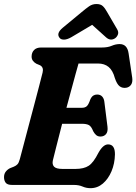

<svg xmlns="http://www.w3.org/2000/svg" viewBox="-20 -942 694 978"><path d="M356.5 0H42Q17.5 0 9 -11.2Q0.5 -22.5 0.5 -39.5Q0.5 -57 10 -68.5Q19.5 -80 31.5 -85.5L50.5 -93Q62.5 -98 69.2 -105.5Q76 -113 81 -131.5Q88 -158 99.8 -202.5Q111.5 -247 125.5 -299.8Q139.5 -352.5 153.5 -405.2Q167.5 -458 179 -502.2Q190.5 -546.5 197 -572.5Q203.5 -599 184 -609.5L165 -617.5Q141 -631 141 -653.5Q141 -674.5 153.5 -687.2Q166 -700 189.5 -700H499.5Q529 -700 549.2 -708.8Q569.5 -717.5 589.5 -717.5Q628 -717.5 635 -670.5L653.5 -546Q656.5 -524 648 -511Q639.5 -498 623 -495Q603.5 -492 589.5 -502.5Q575.5 -513 565 -544.5Q554.5 -583.5 533.2 -601Q512 -618.5 479 -618.5H380Q375 -601.5 365.5 -566.8Q356 -532 343.8 -486.8Q331.5 -441.5 318.5 -393H398Q413 -393 422 -401Q431 -409 440 -435.5Q446.5 -449.5 455 -455Q463.5 -460.5 474.5 -460.5Q491 -460.5 500.2 -450.5Q509.5 -440.5 511.5 -424L527.5 -296.5Q530.5 -271 520 -258.8Q509.5 -246.5 491.5 -246.5Q478 -246.5 469.2 -254.5Q460.5 -262.5 454.5 -274Q445 -298.5 432.5 -305Q420 -311.5 396.5 -311.5H296.5Q280 -247 266.8 -195.2Q253.5 -143.5 249.5 -126Q244.5 -105 255.2 -93.2Q266 -81.5 299 -81.5H364Q407.5 -81.5 432 -97.8Q456.5 -114 481 -163Q505 -206.5 530.5 -206.5Q566 -206.5 565.5 -155.5Q564.5 -108.5 548 -69.5Q531.5 -30.5 504 -7Q476.5 16.5 441 16.5Q419.5 16.5 400.5 8.2Q381.5 0 356.5 0ZM342.5 -752Q322 -740.5 306.5 -740.2Q291 -740 284 -748.5Q264.5 -771.5 299.5 -800.5L395.5 -880Q417.5 -898.5 434 -910Q450.5 -921.5 471.5 -921.5Q493 -921.5 504.2 -910.5Q515.5 -899.5 526 -880L577 -792.5Q585 -778.5 580.8 -766.8Q576.5 -755 567.5 -748Q543.5 -731 520 -752L449.5 -815.5Z"/></svg>

Font: Fraunces 144pt SuperSoft
Style: Bold Italic
Weight: 700
Italic angle: -16°
Version: Version 1.000;[0bf87f6ff]